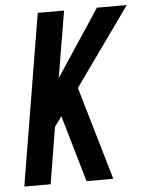

<svg xmlns="http://www.w3.org/2000/svg" viewBox="-53 -778 627 821"><g transform="rotate(-5 261.0 -367.5)"><path d="M18 0 140 -735H253L205 -449L394 -735H522L283 -400L400 0H285L211 -255L202 -286L171 -243L131 0Z"/></g></svg>

Font: Iosevka SS04 Oblique
Style: Bold
Weight: 700
Italic angle: -9°
Monospace: yes
Designer: Belleve Invis
Foundry: Belleve Invis
Version: Version 19.0.0; ttfautohint (v1.8.4)